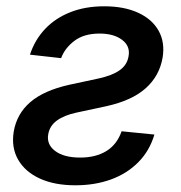

<svg xmlns="http://www.w3.org/2000/svg" viewBox="-20 -563 562 595"><path d="M72.8 -393.6Q87.9 -439.5 119.6 -473.1Q151.4 -506.8 197.8 -525.1Q244.1 -543.5 303.2 -543.5Q364.3 -543.5 407.7 -523.7Q451.2 -503.9 471.4 -468Q491.7 -432.1 483.9 -384.3Q474.1 -327.6 431.6 -289.6Q389.2 -251.5 309.6 -233.9L216.3 -213.9Q178.2 -205.6 156 -189.2Q133.8 -172.9 129.4 -146.5Q124 -115.2 151.1 -95Q178.2 -74.7 228.5 -74.7Q276.4 -74.7 309.3 -94.7Q342.3 -114.7 356.9 -156.2L458.5 -146Q443.4 -95.2 408.4 -60.1Q373.5 -24.9 323.7 -6.8Q273.9 11.2 213.4 11.2Q149.4 11.2 103.8 -9.5Q58.1 -30.3 36.4 -67.9Q14.6 -105.5 22.5 -154.8Q31.7 -210 73.7 -246.3Q115.7 -282.7 194.8 -300.3L285.6 -319.8Q328.1 -329.1 351.1 -345.5Q374 -361.8 378.4 -388.7Q384.3 -419.9 358.4 -439.5Q332.5 -459 288.6 -459Q240.2 -459 210.4 -436.3Q180.7 -413.6 169.4 -382.8Z"/></svg>

Font: Inter 20pt Medium
Style: Italic
Weight: 500
Italic angle: -9.3988°
Version: Version 4.001;git-66647c0bb